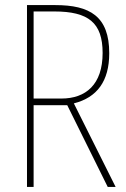

<svg xmlns="http://www.w3.org/2000/svg" viewBox="-20 -734 496 754"><path d="M197 -714H86V0H112V-321H244L403 0H434L270 -328C361 -351 409 -415 409 -525C409 -670 333 -714 197 -714ZM193 -689C327 -689 383 -645 383 -526C383 -402 317 -347 221 -347H112V-689Z"/></svg>

Font: Noto Sans Kannada Condensed Thin
Style: Regular
Weight: 100
Width: 3
Designer: Jelle Bosma - Monotype Design Team
Foundry: Monotype Imaging Inc.
Version: Version 2.005